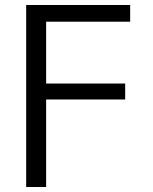

<svg xmlns="http://www.w3.org/2000/svg" viewBox="-20 -750 612 770"><path d="M502 -663H165V-415H482V-351H165V0H85V-730H502Z"/></svg>

Font: Mplus 1p
Style: Regular
Weight: 400
Version: Version 1.061